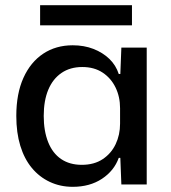

<svg xmlns="http://www.w3.org/2000/svg" viewBox="-20 -713 659 742"><path d="M261 9Q213 9 172.5 -10Q132 -29 103 -64Q74 -99 58.5 -149.5Q43 -200 43 -265Q43 -351 70.5 -412Q98 -473 147 -505.5Q196 -538 261 -538Q305 -538 341 -524Q377 -510 402.5 -485.5Q428 -461 439 -427H445L449 -529H547V0H449L445 -103H439Q421 -53 374 -22Q327 9 261 9ZM296 -76Q344 -76 377 -98Q410 -120 427 -156Q444 -192 444 -235V-295Q444 -339 426.5 -375Q409 -411 376.5 -432.5Q344 -454 298 -454Q251 -454 217.5 -431Q184 -408 166.5 -366Q149 -324 149 -265Q149 -207 166 -164Q183 -121 216 -98.5Q249 -76 296 -76ZM135 -615V-693H490V-615Z"/></svg>

Font: Mona Sans ExtraLight Medium
Style: Regular
Weight: 500
Version: Version 2.000